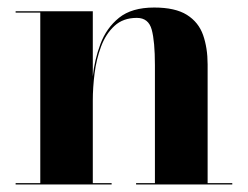

<svg xmlns="http://www.w3.org/2000/svg" viewBox="-20 -490 658 510"><path d="M21.5 -3.5H87V-456.5H21.5V-460H226.5V-287Q231 -331 246.8 -373.2Q262.5 -415.5 296.2 -442.8Q330 -470 389.5 -470Q445.5 -470 476.5 -450.5Q507.5 -431 519.5 -396.8Q531.5 -362.5 531.5 -319V-3.5H597V0H341.5V-3.5H391.5V-317Q391.5 -380 383 -411.2Q374.5 -442.5 343.5 -442.5Q307 -442.5 284 -421.2Q261 -400 248.5 -366.5Q236 -333 231.2 -295Q226.5 -257 226.5 -223V-3.5H276.5V0H21.5Z"/></svg>

Font: Bodoni* 48pt
Style: Bold
Weight: 700
Version: Version 2.3